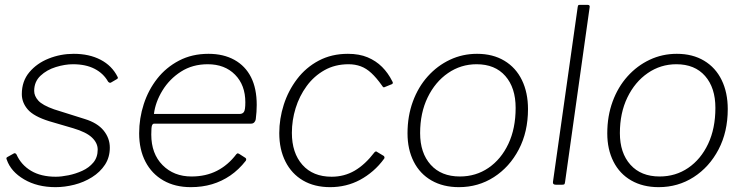

<svg xmlns="http://www.w3.org/2000/svg" viewBox="-20 -762 3073 792"><path d="M209 10Q134 10 79.5 -22Q25 -54 8 -103Q4 -111 10 -114L37 -129Q40 -131 43 -129.5Q46 -128 48 -125Q67 -82 108 -57.5Q149 -33 210 -33Q233 -33 262.5 -39Q292 -45 319.5 -57.5Q347 -70 365 -91.5Q383 -113 383 -145Q383 -172 359.5 -194.5Q336 -217 282 -233L183 -262Q119 -282 94.5 -310.5Q70 -339 70 -374Q70 -427 101 -464Q132 -501 181 -520.5Q230 -540 284 -540Q348 -540 395 -515.5Q442 -491 465 -445Q467 -442 466 -439.5Q465 -437 461 -435L437 -421Q434 -420 431.5 -421Q429 -422 426 -425Q407 -459 370.5 -478Q334 -497 281 -497Q248 -497 210.5 -485.5Q173 -474 147 -449.5Q121 -425 121 -387Q121 -366 138 -347Q155 -328 203 -311L330 -271Q382 -255 407.5 -223.5Q433 -192 433 -153Q433 -113 413 -82.5Q393 -52 359.5 -31Q326 -10 286.5 0Q247 10 209 10Z M767 10Q702 10 654 -17.5Q606 -45 580 -95Q554 -145 554 -212Q554 -274 573 -332.5Q592 -391 628.5 -437.5Q665 -484 718.5 -512Q772 -540 840 -540Q902 -540 947 -515Q992 -490 1015.5 -443.5Q1039 -397 1039 -329Q1039 -315 1038 -300.5Q1037 -286 1035 -270Q1034 -263 1029 -257.5Q1024 -252 1016 -252H616Q610 -252 607 -244.5Q604 -237 604 -207Q604 -128 650.5 -81Q697 -34 770 -34Q829 -34 875 -57.5Q921 -81 955 -126Q959 -130 961.5 -129.5Q964 -129 967 -127L992 -111Q998 -107 994 -99Q965 -62 930 -38Q895 -14 854.5 -2Q814 10 767 10ZM969 -292Q980 -292 986 -300Q992 -308 992 -340Q992 -411 949.5 -454Q907 -497 837 -497Q774 -497 726.5 -466.5Q679 -436 650 -388.5Q621 -341 615 -292Z M1415 -540Q1462 -540 1496.5 -525.5Q1531 -511 1556 -486Q1581 -461 1598 -427Q1601 -422 1600.5 -419.5Q1600 -417 1597 -415L1565 -402Q1563 -401 1560.5 -403Q1558 -405 1555 -410Q1533 -441 1512 -460.5Q1491 -480 1468 -488.5Q1445 -497 1418 -497Q1362 -497 1318.5 -472.5Q1275 -448 1245 -407Q1215 -366 1199.5 -316Q1184 -266 1184 -214Q1184 -131 1227.5 -82Q1271 -33 1348 -33Q1400 -33 1443 -58Q1486 -83 1525 -134Q1531 -140 1536 -135L1561 -120Q1564 -119 1565.5 -115Q1567 -111 1565 -108Q1544 -79 1518.5 -57Q1493 -35 1465 -20Q1437 -5 1406 2.5Q1375 10 1342 10Q1277 10 1230 -17.5Q1183 -45 1157.5 -95.5Q1132 -146 1132 -213Q1132 -272 1150.5 -330Q1169 -388 1205.5 -436Q1242 -484 1295 -512Q1348 -540 1415 -540Z M1873 10Q1808 10 1760 -17.5Q1712 -45 1686.5 -95.5Q1661 -146 1661 -212Q1661 -283 1683 -343Q1705 -403 1744.5 -447Q1784 -491 1836 -515.5Q1888 -540 1948 -540Q2013 -540 2060.5 -511.5Q2108 -483 2133 -431.5Q2158 -380 2158 -312Q2158 -218 2120 -145.5Q2082 -73 2017.5 -31.5Q1953 10 1873 10ZM1877 -34Q1943 -34 1995 -69.5Q2047 -105 2077 -168.5Q2107 -232 2107 -317Q2107 -400 2064.5 -448.5Q2022 -497 1946 -497Q1881 -497 1828 -460.5Q1775 -424 1744 -360Q1713 -296 1713 -213Q1713 -131 1756.5 -82.5Q1800 -34 1877 -34Z M2311 -12Q2310 -4 2308 -2Q2306 0 2298 0H2273Q2266 0 2263 -3Q2260 -6 2261 -12L2363 -733Q2364 -739 2365.5 -740.5Q2367 -742 2373 -742H2404Q2415 -742 2412 -730Z M2697 10Q2632 10 2584 -17.5Q2536 -45 2510.5 -95.5Q2485 -146 2485 -212Q2485 -283 2507 -343Q2529 -403 2568.5 -447Q2608 -491 2660 -515.5Q2712 -540 2772 -540Q2837 -540 2884.5 -511.5Q2932 -483 2957 -431.5Q2982 -380 2982 -312Q2982 -218 2944 -145.5Q2906 -73 2841.5 -31.5Q2777 10 2697 10ZM2701 -34Q2767 -34 2819 -69.5Q2871 -105 2901 -168.5Q2931 -232 2931 -317Q2931 -400 2888.5 -448.5Q2846 -497 2770 -497Q2705 -497 2652 -460.5Q2599 -424 2568 -360Q2537 -296 2537 -213Q2537 -131 2580.5 -82.5Q2624 -34 2701 -34Z"/></svg>

Font: Libre Franklin Thin ExtraLight
Style: Italic
Weight: 250
Italic angle: -8°
Version: Version 3.000